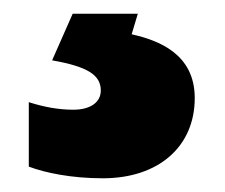

<svg xmlns="http://www.w3.org/2000/svg" viewBox="-20 -113 328 280"><path d="M264 30C264 -34 212 -54 172 -63L181 -93H86L56 -25C107 -16 127 -4 127 19C127 36 112 47 87 47C65 47 44 43 22 36V130C46 139 84 147 130 147C211 147 264 101 264 30Z"/></svg>

Font: Noto Sans Telugu UI Black
Style: Regular
Weight: 900
Designer: Jelle Bosma - Monotype Design Team
Foundry: Monotype Imaging Inc.
Version: Version 2.005